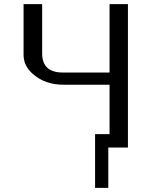

<svg xmlns="http://www.w3.org/2000/svg" viewBox="-20 -714 734 929"><path d="M94 -449V-694H184V-455Q184 -363 285 -363H510V-694H599V0H504V195H440V-65H510V-304H288Q198 -304 139 -356Q94 -395 94 -449Z"/></svg>

Font: CMU Sans Serif
Style: Medium
Weight: 500
Version: Version 0.7.0